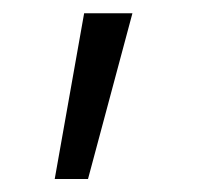

<svg xmlns="http://www.w3.org/2000/svg" viewBox="-20 -113 311 293"><path d="M63.5 160.2 108.4 -92.8H182.1L114.3 160.2Z"/></svg>

Font: Inter 17pt Light
Style: Regular
Weight: 300
Version: Version 4.001;git-66647c0bb